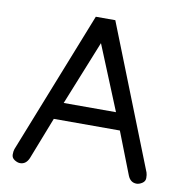

<svg xmlns="http://www.w3.org/2000/svg" viewBox="-74 -691 744 777"><g transform="rotate(10 298.0 -302.5)"><path d="M337.9 -621.1 569.3 -36.1Q572.3 -27.3 572.3 -13.7Q572.3 0 560.1 7.8Q547.9 15.6 537.1 15.6Q511.7 15.6 501 -11.7L433.6 -184.6H162.1L94.7 -11.7Q83 15.6 58.6 15.6Q47.9 15.6 35.6 7.8Q23.4 0 23.4 -13.7Q23.4 -27.3 26.4 -36.1L257.8 -621.1ZM190.4 -254.9H405.3L296.9 -519.5Z"/></g></svg>

Font: Jura
Style: DemiBold
Weight: 600
Version: Version 2.5